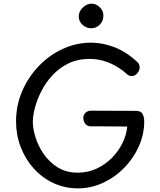

<svg xmlns="http://www.w3.org/2000/svg" viewBox="-20 -1014 878 1053"><path d="M733 -674Q739 -669 742.5 -661Q746 -653 746 -645Q746 -633 740 -622Q734 -611 724.5 -604Q715 -597 703 -597Q687 -597 676.5 -607Q666 -617 657 -624Q612 -658 566 -674.5Q520 -691 473 -691Q406 -691 355 -666Q304 -641 267 -600.5Q230 -560 206.5 -513.5Q183 -467 171.5 -422.5Q160 -378 160 -346Q160 -309 174.5 -261.5Q189 -214 219.5 -169.5Q250 -125 296.5 -96Q343 -67 407 -67Q461 -67 508 -88.5Q555 -110 591.5 -146Q628 -182 650.5 -227Q673 -272 678 -320Q645 -320 612 -320.5Q579 -321 545.5 -321Q512 -321 479 -321Q460 -321 449 -333.5Q438 -346 437 -365Q436 -383 448.5 -395Q461 -407 479 -407Q541 -407 603.5 -406.5Q666 -406 728 -406Q754 -405 762.5 -388Q771 -371 771 -348Q771 -278 742 -212.5Q713 -147 662 -94.5Q611 -42 545.5 -11.5Q480 19 407 19Q335 19 273 -10Q211 -39 165 -90Q119 -141 93.5 -207.5Q68 -274 68 -348Q68 -435 101 -512.5Q134 -590 191.5 -650.5Q249 -711 323.5 -745.5Q398 -780 480 -780Q543 -780 608 -755Q673 -730 733 -674ZM481 -859Q454 -859 433 -877.5Q412 -896 412 -924Q412 -952 434.5 -973Q457 -994 482 -994Q498 -994 512.5 -985.5Q527 -977 537 -962.5Q547 -948 547 -928Q547 -898 527 -878.5Q507 -859 481 -859Z"/></svg>

Font: Playpen Sans Deva
Style: Regular
Weight: 400
Designer: Pooja Saxena, Gunjan Panchal, Laura Meseguer, Veronika Burian, José Scaglione
Foundry: TypeTogether
Version: Version 2.000